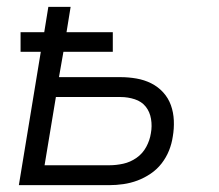

<svg xmlns="http://www.w3.org/2000/svg" viewBox="-20 -540 640 560"><path d="M35 0 99 -389H40V-446H109L121 -520H186L174 -446H309V-389H165L152 -315H332Q355 -315 378 -311Q401 -307 421 -297Q441 -287 456 -270.5Q471 -254 478.5 -233Q486 -212 487 -188.5Q488 -165 484 -142Q481 -121 473 -101Q465 -81 451.5 -63.5Q438 -46 419.5 -33.5Q401 -21 381 -13.5Q361 -6 340 -3Q319 0 299 0ZM299 -58Q319 -58 339.5 -62.5Q360 -67 378 -79.5Q396 -92 406.5 -111.5Q417 -131 420 -151Q424 -172 420.5 -193Q417 -214 405 -229Q393 -244 373 -250.5Q353 -257 332 -257H143L110 -58Z"/></svg>

Font: Iosevka SS04 Lt Ex Obl
Style: Regular
Weight: 300
Width: 7
Italic angle: -9°
Monospace: yes
Designer: Belleve Invis
Foundry: Belleve Invis
Version: Version 19.0.0; ttfautohint (v1.8.4)